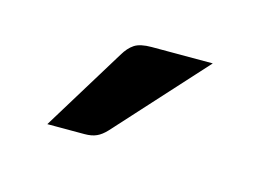

<svg xmlns="http://www.w3.org/2000/svg" viewBox="-37 -743 366 255"><g transform="rotate(15 146.0 -615.5)"><path d="M231 -683.1 120.6 -561.5Q113.8 -554.2 107.2 -551.3Q100.6 -548.3 90.8 -548.3H39.6L109.4 -662.1Q115.7 -672.9 123.5 -678Q131.3 -683.1 147 -683.1Z"/></g></svg>

Font: Carlito
Style: Regular
Weight: 400
Designer: Lukasz Dziedzic
Foundry: tyPoland Lukasz Dziedzic
Version: Version 1.103; Beta1; all basic design good, some composites